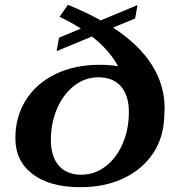

<svg xmlns="http://www.w3.org/2000/svg" viewBox="-20 -770 748 800"><path d="M666 -317Q666 -305 664 -277Q660 -192 615 -127Q570 -62 492.5 -26Q415 10 315 10Q188 10 116 -44.5Q44 -99 44 -194Q44 -284 88 -353.5Q132 -423 211.5 -461.5Q291 -500 395 -500Q438 -500 472 -494Q436 -561 363 -618L216 -557L226 -613L317 -651Q269 -681 228 -700L263 -750Q341 -718 400 -685L553 -749L543 -693L451 -655Q666 -515 666 -317ZM517 -303Q517 -372 484 -410Q451 -448 390 -448Q335 -448 290 -413.5Q245 -379 218.5 -319Q192 -259 192 -187Q192 -118 225 -80Q258 -42 319 -42Q374 -42 419.5 -76.5Q465 -111 491 -171Q517 -231 517 -303Z"/></svg>

Font: Fahkwang
Style: Bold Italic
Weight: 700
Italic angle: -10°
Designer: Suppakit Chalermlarp | Katatrad Co.,Ltd.
Foundry: Cadson Demak Co.,Ltd.
Version: Version 1.000; ttfautohint (v1.6)